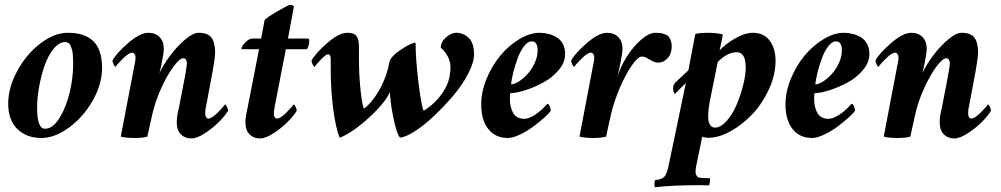

<svg xmlns="http://www.w3.org/2000/svg" viewBox="-20 -577 4230 811"><path d="M255.9 -399.4Q230 -399.4 206.8 -371.3Q183.6 -343.3 168.7 -300.8Q153.8 -258.3 145.3 -210.9Q136.7 -163.6 136.7 -122.1Q136.7 -33.2 169.9 -33.2Q204.1 -33.2 232.7 -80.8Q261.2 -128.4 275.1 -189.9Q289.1 -251.5 289.1 -304.7Q289.1 -316.4 288.8 -323.2Q288.6 -330.1 287.8 -343.3Q287.1 -356.4 284.9 -364.5Q282.7 -372.6 279.3 -381.6Q275.9 -390.6 269.8 -395Q263.7 -399.4 255.9 -399.4ZM266.6 -438.5Q298.8 -438.5 323.7 -431.4Q348.6 -424.3 368.9 -408Q389.2 -391.6 400.1 -361.8Q411.1 -332 411.1 -290Q411.1 -221.7 371.6 -152.1Q332 -82.5 271.7 -38.3Q211.4 5.9 154.3 5.9Q91.8 5.9 53.2 -32.2Q14.6 -70.3 14.6 -138.7Q14.6 -207 53 -277.6Q91.3 -348.1 150.4 -393.3Q209.5 -438.5 266.6 -438.5Z M663.1 -310.5Q662.1 -305.2 659.7 -294.4Q657.2 -283.7 655.3 -275.4Q653.3 -267.1 653.3 -267.6Q668.5 -301.3 697.8 -340.8Q727.1 -380.4 761.2 -409.4Q795.4 -438.5 818.4 -438.5Q857.9 -438.5 873.3 -418Q888.7 -397.5 888.7 -353.5Q888.7 -329.1 869.1 -227.5L850.6 -128.9Q846.7 -113.3 846.7 -96.7Q846.7 -88.9 850.1 -82.5Q853.5 -76.2 860.4 -76.2Q874 -76.2 899.7 -101.6Q925.3 -127 929.7 -135.7Q934.1 -135.7 938.7 -125.5Q943.4 -115.2 943.4 -109.4Q934.1 -92.3 908.2 -65.4Q882.3 -38.6 847.4 -15.4Q812.5 7.8 788.1 7.8Q761.7 7.8 744.1 -9.3Q726.6 -26.4 726.6 -61.5Q726.6 -85 735.4 -120.1L757.8 -236.3Q760.3 -246.1 764.9 -274.9Q769.5 -303.7 769.5 -310.5Q769.5 -318.8 765.4 -325Q761.2 -331.1 753.9 -331.1Q739.7 -331.1 713.9 -297.1Q688 -263.2 661.4 -205.3Q634.8 -147.5 622.1 -88.9L602.5 0Q583 5.9 547.9 5.9Q513.7 5.9 490.2 0L547.9 -301.8Q552.7 -321.3 552.7 -334Q552.7 -341.3 548.8 -347.9Q544.9 -354.5 538.1 -354.5Q524.4 -354.5 498.8 -329.1Q473.1 -303.7 468.8 -294.9Q464.4 -294.9 459.7 -305.2Q455.1 -315.4 455.1 -321.3Q471.2 -351.6 521.2 -395Q571.3 -438.5 606.4 -438.5Q636.2 -438.5 654.1 -420.4Q671.9 -402.3 671.9 -369.1Q671.9 -354.5 663.1 -310.5Z M1083 -414.1 1097.7 -492.2Q1105 -502 1151.9 -529.3Q1198.7 -556.6 1205.1 -556.6Q1213.9 -556.6 1221.7 -550.8L1196.3 -414.1H1282.2Q1286.1 -414.1 1286.1 -402.3Q1286.1 -384.8 1276.4 -369.1H1187.5L1140.6 -128.9Q1136.7 -105.5 1136.7 -96.7Q1136.7 -88.9 1140.1 -82.5Q1143.6 -76.2 1150.4 -76.2Q1164.1 -76.2 1189.7 -101.6Q1215.3 -127 1219.7 -135.7Q1224.1 -135.7 1228.8 -125.5Q1233.4 -115.2 1233.4 -109.4Q1224.1 -92.3 1198.2 -65.4Q1172.4 -38.6 1137.5 -15.4Q1102.5 7.8 1078.1 7.8Q1051.8 7.8 1034.2 -9.3Q1016.6 -26.4 1016.6 -61.5Q1016.6 -82 1025.4 -120.1L1074.2 -369.1H1002Q1000 -369.1 1000 -372.1Q1000 -380.9 1015.9 -397.5Q1031.7 -414.1 1046.9 -414.1Z M1735.4 -396.5Q1735.4 -328.1 1748 -224.6Q1761.7 -119.1 1769.5 -109.4Q1791 -121.1 1816.4 -145.8Q1841.8 -170.4 1859.4 -201.2Q1882.8 -241.7 1882.8 -294.9Q1882.8 -315.9 1871.6 -338.1Q1860.4 -360.4 1841.8 -375Q1841.8 -399.9 1864 -419.2Q1886.2 -438.5 1906.2 -438.5Q1938 -438.5 1960.2 -416.5Q1982.4 -394.5 1982.4 -348.6Q1982.4 -313 1957 -264.6Q1931.6 -216.3 1892.6 -170.7Q1853.5 -125 1810.8 -85Q1768.1 -44.9 1729 -20.5Q1689.9 3.9 1668.9 3.9Q1652.3 -18.6 1637.7 -99.6Q1628.4 -149.9 1627 -187.5Q1603.5 -138.7 1535.9 -77.6Q1468.3 -16.6 1415 4.9Q1398.9 -32.2 1387.9 -113.5Q1377 -194.8 1377 -283.2V-326.2Q1377 -347.7 1366.2 -347.7Q1356.9 -347.7 1335.2 -325.2Q1313.5 -302.7 1309.6 -294.9Q1305.2 -294.9 1300.5 -305.2Q1295.9 -315.4 1295.9 -321.3Q1313 -352.5 1362.5 -395.5Q1412.1 -438.5 1447.3 -438.5Q1476.1 -438.5 1486.1 -424.1Q1496.1 -409.7 1496.1 -383.8V-352.5V-333Q1496.1 -258.3 1503.4 -192.4Q1510.7 -126.5 1517.6 -118.2Q1535.2 -130.4 1555.9 -157.2Q1576.7 -184.1 1590.8 -212.9Q1616.2 -264.2 1625 -315.4Q1630.4 -338.4 1673.6 -367.4Q1716.8 -396.5 1735.4 -396.5Z M2258.8 -438.5Q2278.8 -438.5 2296.9 -433.8Q2314.9 -429.2 2331.3 -419.4Q2347.7 -409.7 2357.4 -391.4Q2367.2 -373 2367.2 -348.6Q2367.2 -313.5 2339.8 -281Q2312.5 -248.5 2273.9 -228Q2235.4 -207.5 2197.8 -195.6Q2160.2 -183.6 2135.7 -183.6Q2133.8 -177.7 2133.8 -159.2Q2133.8 -144 2136.5 -130.6Q2139.2 -117.2 2145.3 -104Q2151.4 -90.8 2163.6 -83Q2175.8 -75.2 2193.4 -75.2Q2200.2 -75.2 2208 -77.1Q2215.8 -79.1 2223.1 -82.8Q2230.5 -86.4 2237.8 -90.8Q2245.1 -95.2 2251.7 -100.6Q2258.3 -106 2264.2 -110.8Q2270 -115.7 2275.1 -120.8Q2280.3 -126 2283.2 -129.4Q2286.1 -132.8 2289.1 -135.7L2292 -138.7Q2297.9 -138.7 2302.2 -127.2Q2306.6 -115.7 2306.6 -109.4Q2301.3 -100.6 2281 -82Q2260.7 -63.5 2234.4 -43.7Q2208 -23.9 2177.2 -9Q2146.5 5.9 2125 5.9Q2072.8 5.9 2042.7 -31.7Q2012.7 -69.3 2012.7 -136.7Q2012.7 -189.5 2035.4 -244.6Q2058.1 -299.8 2093.3 -342Q2128.4 -384.3 2173.1 -411.4Q2217.8 -438.5 2258.8 -438.5ZM2138.7 -220.7Q2152.8 -220.7 2172.1 -233.2Q2191.4 -245.6 2209 -265.1Q2226.6 -284.7 2238.8 -311.5Q2251 -338.4 2251 -364.3Q2251 -402.3 2225.6 -402.3Q2209 -402.3 2193.1 -381.3Q2177.2 -360.4 2166.3 -330.1Q2155.3 -299.8 2147.9 -270.5Q2140.6 -241.2 2138.7 -220.7Z M2748 -438.5Q2767.6 -438.5 2777.6 -435.8Q2787.6 -433.1 2801.8 -425.8Q2817.4 -406.2 2817.4 -382.8Q2817.4 -350.1 2800 -331.3Q2782.7 -312.5 2760.7 -312.5Q2752 -312.5 2744.4 -315.2Q2736.8 -317.9 2727.1 -323.7Q2717.3 -329.6 2715.8 -330.1Q2713.9 -331.1 2710 -333.3Q2706.1 -335.4 2704.6 -335.9Q2703.1 -336.4 2699.2 -337.2Q2695.3 -337.9 2689.5 -337.9Q2675.3 -337.9 2649.9 -302.2Q2624.5 -266.6 2598.6 -207Q2572.8 -147.5 2559.6 -88.9L2540 0Q2520.5 5.9 2485.4 5.9Q2451.2 5.9 2427.7 0L2485.4 -301.8Q2490.2 -321.3 2490.2 -334Q2490.2 -341.3 2486.3 -347.9Q2482.4 -354.5 2475.6 -354.5Q2461.9 -354.5 2436.3 -329.1Q2410.6 -303.7 2406.2 -294.9Q2401.9 -294.9 2397.2 -305.2Q2392.6 -315.4 2392.6 -321.3Q2408.7 -351.6 2458.7 -395Q2508.8 -438.5 2543.9 -438.5Q2573.7 -438.5 2591.6 -420.4Q2609.4 -402.3 2609.4 -369.1Q2609.4 -354.5 2600.6 -310.5Q2599.6 -305.2 2596.2 -289.6Q2592.8 -273.9 2589.8 -260.7Q2586.9 -247.6 2586.9 -248Q2598.6 -292 2627 -336.7Q2655.3 -381.3 2688.7 -409.9Q2722.2 -438.5 2748 -438.5Z M3091.8 -356.4Q3052.7 -356.4 3011.7 -315.4Q3011.7 -315.4 2977.5 -145.5Q2967.3 -88.9 2973.6 -63.5Q2980 -38.1 3000 -38.1Q3024.4 -38.1 3049.3 -66.2Q3074.2 -94.2 3091.3 -134.3Q3108.4 -174.3 3119.1 -217.5Q3129.9 -260.7 3129.9 -292Q3129.9 -356.4 3091.8 -356.4ZM3160.2 -438.5Q3205.6 -438.5 3230.7 -405.8Q3255.9 -373 3255.9 -320.3Q3255.9 -261.2 3228.3 -200.7Q3200.7 -140.1 3158.9 -95.7Q3117.2 -51.3 3066.9 -23.2Q3016.6 4.9 2972.7 4.9Q2957 4.9 2946.3 0L2920.9 123Q2918 136.2 2918 150.4Q2918 155.8 2921.6 163.3Q2925.3 170.9 2931.6 172.9Q2944.3 175.8 2977.5 175.8Q2980.5 176.3 2978.8 190.4Q2977.1 204.6 2973.6 206.1Q2966.8 206.1 2955.6 205.6Q2944.3 205.1 2939.5 205.1Q2819.8 205.1 2747.1 213.9Q2743.7 212.9 2744.4 199Q2745.1 185.1 2749 182.6Q2775.4 182.6 2788.1 167Q2796.9 155.3 2803.7 125L2877 -226.6L2830.1 -179.7Q2823.2 -188.5 2823.2 -206.1Q2823.2 -221.2 2837.9 -233.4L2887.7 -280.3L2917 -433.6Q2935.1 -438.5 2976.6 -438.5Q2987.3 -438.5 3007.1 -436.3Q3026.9 -434.1 3033.2 -430.7Q3029.8 -411.1 3019.5 -364.3Q3043.5 -390.6 3084.7 -414.6Q3126 -438.5 3160.2 -438.5Z M3543.9 -438.5Q3564 -438.5 3582 -433.8Q3600.1 -429.2 3616.5 -419.4Q3632.8 -409.7 3642.6 -391.4Q3652.3 -373 3652.3 -348.6Q3652.3 -313.5 3625 -281Q3597.7 -248.5 3559.1 -228Q3520.5 -207.5 3482.9 -195.6Q3445.3 -183.6 3420.9 -183.6Q3418.9 -177.7 3418.9 -159.2Q3418.9 -144 3421.6 -130.6Q3424.3 -117.2 3430.4 -104Q3436.5 -90.8 3448.7 -83Q3460.9 -75.2 3478.5 -75.2Q3485.4 -75.2 3493.2 -77.1Q3501 -79.1 3508.3 -82.8Q3515.6 -86.4 3522.9 -90.8Q3530.3 -95.2 3536.9 -100.6Q3543.5 -106 3549.3 -110.8Q3555.2 -115.7 3560.3 -120.8Q3565.4 -126 3568.4 -129.4Q3571.3 -132.8 3574.2 -135.7L3577.1 -138.7Q3583 -138.7 3587.4 -127.2Q3591.8 -115.7 3591.8 -109.4Q3586.4 -100.6 3566.2 -82Q3545.9 -63.5 3519.5 -43.7Q3493.2 -23.9 3462.4 -9Q3431.6 5.9 3410.2 5.9Q3357.9 5.9 3327.9 -31.7Q3297.9 -69.3 3297.9 -136.7Q3297.9 -189.5 3320.6 -244.6Q3343.3 -299.8 3378.4 -342Q3413.6 -384.3 3458.3 -411.4Q3502.9 -438.5 3543.9 -438.5ZM3423.8 -220.7Q3438 -220.7 3457.3 -233.2Q3476.6 -245.6 3494.1 -265.1Q3511.7 -284.7 3523.9 -311.5Q3536.1 -338.4 3536.1 -364.3Q3536.1 -402.3 3510.7 -402.3Q3494.1 -402.3 3478.3 -381.3Q3462.4 -360.4 3451.4 -330.1Q3440.4 -299.8 3433.1 -270.5Q3425.8 -241.2 3423.8 -220.7Z M3885.7 -310.5Q3884.8 -305.2 3882.3 -294.4Q3879.9 -283.7 3877.9 -275.4Q3876 -267.1 3876 -267.6Q3891.1 -301.3 3920.4 -340.8Q3949.7 -380.4 3983.9 -409.4Q4018.1 -438.5 4041 -438.5Q4080.6 -438.5 4095.9 -418Q4111.3 -397.5 4111.3 -353.5Q4111.3 -329.1 4091.8 -227.5L4073.2 -128.9Q4069.3 -113.3 4069.3 -96.7Q4069.3 -88.9 4072.8 -82.5Q4076.2 -76.2 4083 -76.2Q4096.7 -76.2 4122.3 -101.6Q4147.9 -127 4152.3 -135.7Q4156.7 -135.7 4161.4 -125.5Q4166 -115.2 4166 -109.4Q4156.7 -92.3 4130.9 -65.4Q4105 -38.6 4070.1 -15.4Q4035.2 7.8 4010.7 7.8Q3984.4 7.8 3966.8 -9.3Q3949.2 -26.4 3949.2 -61.5Q3949.2 -85 3958 -120.1L3980.5 -236.3Q3982.9 -246.1 3987.5 -274.9Q3992.2 -303.7 3992.2 -310.5Q3992.2 -318.8 3988 -325Q3983.9 -331.1 3976.6 -331.1Q3962.4 -331.1 3936.5 -297.1Q3910.6 -263.2 3884 -205.3Q3857.4 -147.5 3844.7 -88.9L3825.2 0Q3805.7 5.9 3770.5 5.9Q3736.3 5.9 3712.9 0L3770.5 -301.8Q3775.4 -321.3 3775.4 -334Q3775.4 -341.3 3771.5 -347.9Q3767.6 -354.5 3760.7 -354.5Q3747.1 -354.5 3721.4 -329.1Q3695.8 -303.7 3691.4 -294.9Q3687 -294.9 3682.4 -305.2Q3677.7 -315.4 3677.7 -321.3Q3693.8 -351.6 3743.9 -395Q3793.9 -438.5 3829.1 -438.5Q3858.9 -438.5 3876.7 -420.4Q3894.5 -402.3 3894.5 -369.1Q3894.5 -354.5 3885.7 -310.5Z"/></svg>

Font: Amiri
Style: Bold Slanted
Weight: 700
Italic angle: 9°
Designer: Khaled Hosny
Version: Version 000.107